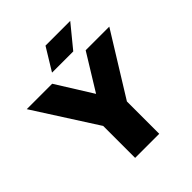

<svg xmlns="http://www.w3.org/2000/svg" viewBox="-283 -1115 1279 1279"><g transform="rotate(-45 357.0 -475.5)"><path d="M746 -740 476.5 -304.5V0H249.5V-301L-31.5 -740H208L367 -485.5L523.5 -740ZM259.5 -793 356 -951H589L459.5 -793Z"/></g></svg>

Font: Encode Sans Semi Expanded Black
Style: Regular
Weight: 900
Width: 6
Designer: Multiple Designers
Foundry: Impallari Type
Version: Version 2.000